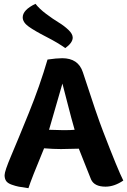

<svg xmlns="http://www.w3.org/2000/svg" viewBox="-20 -968 666 1006"><path d="M371 -288Q355 -343 333 -429.5Q311 -516 307 -530Q245 -314 237 -288Q285 -286 313 -286Q352 -286 371 -288ZM300 -187Q259 -187 211 -191Q143 -27 129 18Q94 13 78 10Q62 7 41 -0.5Q20 -8 12 -20Q4 -32 4 -50Q4 -71 38.5 -152Q73 -233 131 -376Q189 -519 229 -656Q276 -663 306 -663Q390 -663 414 -590Q488 -362 520 -280Q598 -77 626 -22Q579 10 533 10Q474 10 457 -28Q446 -54 427.5 -102Q409 -150 393 -189Q315 -187 300 -187ZM166 -948Q186 -922 222 -895Q258 -868 287 -850.5Q316 -833 338.5 -811.5Q361 -790 361 -771Q361 -744 322 -716Q285 -743 223.5 -774.5Q162 -806 130.5 -828.5Q99 -851 99 -877Q99 -916 166 -948Z"/></svg>

Font: Overlock Black
Style: Regular
Weight: 900
Designer: Dario Muhafara
Foundry: Dario Manuel Muhafara
Version: Version 1.002